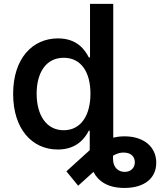

<svg xmlns="http://www.w3.org/2000/svg" viewBox="-20 -747 811 972"><path d="M272.7 9.9C369.3 9.9 410.2 -47.9 429.7 -85.6H434.3V13.1L316.1 120.4L375.7 193.2L453.1 123.2C477.3 170.5 525.9 204.5 609.7 204.5C712.7 204.5 771.3 153.8 771 76.7C771.3 -3.2 708.1 -56.8 610.8 -56.8C591.3 -56.8 572.1 -54.7 553.3 -50.1V-727.3H435.7V-456.3H429.7C410.5 -492.9 372.2 -552.6 273.4 -552.6C144.5 -552.6 46.5 -451.3 46.5 -271.7C46.5 -93.8 142.4 9.9 272.7 9.9ZM165.5 -272.7C165.5 -377.5 211.6 -454.5 302.6 -454.5C390.3 -454.5 437.9 -382.5 437.9 -272.7C437.9 -162.3 389.2 -87.7 302.6 -87.7C212.7 -87.7 165.5 -166.9 165.5 -272.7ZM552.2 58.6V41.2C572.4 29.5 592.3 23.4 612.2 25.6C645.2 27.7 662.6 47.9 662.6 74.9C662.6 103 641.7 123.2 611.5 123.2C579.9 123.2 552.6 101.9 552.2 58.6Z"/></svg>

Font: Magic Ui Pro Semi Bold
Style: Regular
Weight: 600
Designer: Stefan Endress, Andreas Faust
Version: Version 1.000;FEAKit 1.0